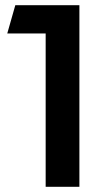

<svg xmlns="http://www.w3.org/2000/svg" viewBox="-20 -720 421 740"><path d="M286 -700H39L8 -591H156V0H286Z"/></svg>

Font: Talent
Style: Bold
Weight: 600
Designer: Mike Powis
Version: Version 1.001;hotconv 1.0.109;makeotfexe 2.5.65596